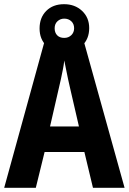

<svg xmlns="http://www.w3.org/2000/svg" viewBox="-20 -897 616 917"><path d="M424 0 383 -171H193L151 0H0L197 -715H376L575 0ZM315 -475Q310 -496 305 -519.5Q300 -543 295.5 -566Q291 -589 287 -608Q285 -589 280.5 -566Q276 -543 271 -519.5Q266 -496 261 -476L219 -293H357ZM286 -647Q234 -647 201.5 -678.5Q169 -710 169 -761Q169 -813 201 -845Q233 -877 286 -877Q338 -877 372 -845Q406 -813 406 -763Q406 -711 372.5 -679Q339 -647 286 -647ZM287 -716Q307 -716 320.5 -729Q334 -742 334 -762Q334 -783 320.5 -795.5Q307 -808 287 -808Q268 -808 254.5 -795.5Q241 -783 241 -762Q241 -741 253 -728.5Q265 -716 287 -716Z"/></svg>

Font: Noto Sans Condensed
Style: Regular
Weight: 400
Width: 3
Version: Version 2.013